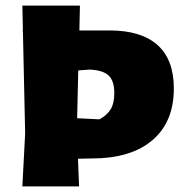

<svg xmlns="http://www.w3.org/2000/svg" viewBox="-20 -667 642 687"><path d="M602 -350Q602 -231 525.5 -165.5Q449 -100 308 -100L259 -99L263 0H60L70 -190L62 -554L60 -557H62L60 -647H266L264 -558H373Q485 -558 543.5 -506Q602 -454 602 -350ZM389 -334Q389 -378 368.5 -397Q348 -416 301 -418L260 -415L256 -244L336 -240Q363 -255 376 -276Q389 -297 389 -334Z"/></svg>

Font: Luna Sans Black
Style: Regular
Weight: 900
Designer: Juan Pablo del Peral
Foundry: Huerta Tipografica
Version: Version 2.001; ttfautohint (v1.5)